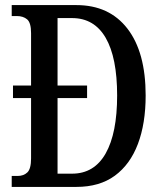

<svg xmlns="http://www.w3.org/2000/svg" viewBox="-20 -734 637 754"><path d="M26 0V-43H49Q73 -43 87.5 -57Q102 -71 102 -112V-349H31V-398H102V-604Q102 -645 86.5 -658Q71 -671 46 -671H26V-714H280Q409 -714 480.5 -621.5Q552 -529 552 -359Q552 -249 521.5 -168.5Q491 -88 431 -44Q371 0 280 0ZM263 -52Q350 -52 395 -131.5Q440 -211 440 -359Q440 -508 395 -585.5Q350 -663 263 -663H206V-398H322V-349H206V-52Z"/></svg>

Font: Noto Serif Lao ExtraCondensed Medium
Style: Regular
Weight: 500
Width: 2
Designer: Monotype Design Team
Foundry: Monotype Imaging Inc.
Version: Version 2.003; ttfautohint (v1.8.4.7-5d5b)